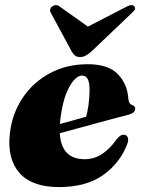

<svg xmlns="http://www.w3.org/2000/svg" viewBox="-20 -729 564 761"><path d="M485.5 -161Q457.5 -85 390.2 -36.2Q323 12.5 213.5 12.5Q106.5 12.5 57.2 -43.5Q8 -99.5 19 -199Q27.5 -277 68.5 -339.2Q109.5 -401.5 176.2 -438Q243 -474.5 327.5 -474.5Q410 -474.5 447.8 -434.5Q485.5 -394.5 488.5 -338Q489.5 -329 492.8 -322Q496 -315 504.5 -312.5Q516 -308.5 516 -298.5Q516 -291.5 510.2 -285Q504.5 -278.5 488.5 -274Q472 -270 441 -261.8Q410 -253.5 371.5 -243Q333 -232.5 292.5 -221.5Q252 -210.5 217 -201Q223 -98 315.5 -98Q353.5 -98 384.5 -118.5Q415.5 -139 441.5 -176Q451 -187.5 457.5 -191.5Q464 -195.5 471.5 -195Q480.5 -194.5 485.5 -186.2Q490.5 -178 485.5 -161ZM218.5 -250.5Q218 -244 217.5 -237.5Q244.5 -245 272 -252.5Q299.5 -260 321.5 -266.5Q327 -286.5 330.8 -312.8Q334.5 -339 335 -371Q335.5 -429.5 306 -429.5Q279 -429.5 253.5 -382.2Q228 -335 218.5 -250.5ZM343 -525.5Q330.5 -514.5 320.2 -508.8Q310 -503 297 -503Q284.5 -503 277.2 -508.8Q270 -514.5 264 -525.5L181.5 -678Q177 -686 179.2 -693Q181.5 -700 187 -703.5Q203.5 -714.5 218 -702L328.5 -623.5L480.5 -702Q503.5 -714.5 512.5 -703.5Q521.5 -694 503 -678Z"/></svg>

Font: Fraunces 72pt Black
Style: Italic
Weight: 900
Italic angle: -16°
Version: Version 1.000;[b76b70a41]